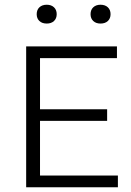

<svg xmlns="http://www.w3.org/2000/svg" viewBox="-20 -791 554 811"><path d="M90.5 0V-595H474V-545.5H149V-49.5H478V0ZM128.5 -280.5V-329.5H432.5V-280.5ZM404.5 -691.5Q385.5 -691.5 374 -702.2Q362.5 -713 362.5 -731Q362.5 -749.5 374 -760.2Q385.5 -771 404.5 -771Q424 -771 435.5 -760.2Q447 -749.5 447 -731Q447 -713 435.5 -702.2Q424 -691.5 404.5 -691.5ZM177.5 -691.5Q158 -691.5 146.5 -702.2Q135 -713 135 -731Q135 -749.5 146.5 -760.2Q158 -771 177.5 -771Q196.5 -771 208 -760.2Q219.5 -749.5 219.5 -731Q219.5 -713 208 -702.2Q196.5 -691.5 177.5 -691.5Z"/></svg>

Font: Encode Sans SC Condensed Thin Light
Style: Regular
Weight: 300
Version: Version 3.002